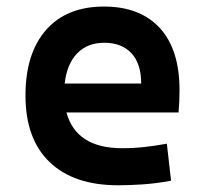

<svg xmlns="http://www.w3.org/2000/svg" viewBox="-20 -547 626 577"><path d="M335.4 9.8Q201.7 9.8 129.2 -59.8Q56.6 -129.4 56.6 -259.8Q56.6 -386.7 118.4 -457Q180.2 -527.3 292.5 -527.3Q400.9 -527.3 460.2 -462.9Q519.5 -398.4 519.5 -275.9Q519.5 -240.7 516.6 -209H179.7Q209 -101.6 347.2 -101.6Q381.3 -101.6 414.3 -105.2Q447.3 -108.9 481.4 -115.2L494.1 -3.9Q445.8 4.9 406 7.3Q366.2 9.8 335.4 9.8ZM174.3 -295.9H404.3Q404.3 -355.5 375 -387Q345.7 -418.5 293.5 -418.5Q242.7 -418.5 211.9 -386.7Q181.2 -355 174.3 -295.9Z"/></svg>

Font: CaskaydiaCove NF SemiBold
Style: Regular
Weight: 600
Designer: Aaron Bell
Foundry: Saja Typeworks
Version: Version 2111.001; VTT 6.35;Nerd Fonts 3.2.1